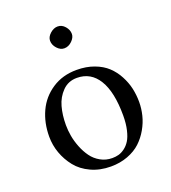

<svg xmlns="http://www.w3.org/2000/svg" viewBox="-123 -738 749 840"><g transform="rotate(-20 252.0 -318.0)"><path d="M188 -598.1Q188 -615.7 204.8 -630.9Q221.7 -646 240.2 -646Q259.8 -646 273.9 -629.6Q288.1 -613.3 288.1 -594.2Q288.1 -577.6 272 -561.8Q255.9 -545.9 235.8 -545.9Q217.8 -545.9 202.9 -562.3Q188 -578.6 188 -598.1ZM41 -205.1Q41 -269.5 65.4 -322Q89.8 -374.5 138.7 -406.7Q187.5 -439 252.9 -439Q297.9 -439 334 -425.5Q370.1 -412.1 393.8 -389.9Q417.5 -367.7 433.3 -337.9Q449.2 -308.1 456.1 -277.3Q462.9 -246.6 462.9 -213.9Q462.9 -183.1 455.3 -152.3Q447.8 -121.6 430.9 -92Q414.1 -62.5 390.1 -40Q366.2 -17.6 330.1 -3.9Q293.9 9.8 251 9.8Q200.2 9.8 158.9 -9.3Q117.7 -28.3 92.8 -59.6Q67.9 -90.8 54.4 -128.2Q41 -165.5 41 -205.1ZM242.2 -405.8Q202.1 -405.8 175.3 -378.7Q148.4 -351.6 137.7 -313Q127 -274.4 127 -228Q127 -203.6 131.6 -177Q136.2 -150.4 147.2 -122.6Q158.2 -94.7 174.1 -72.8Q189.9 -50.8 214.6 -36.9Q239.3 -22.9 269 -22.9Q284.7 -22.9 298.6 -26.6Q312.5 -30.3 327.1 -41Q341.8 -51.8 352.5 -68.8Q363.3 -85.9 370.1 -115Q377 -144 377 -182.1Q377 -291.5 342 -348.6Q307.1 -405.8 242.2 -405.8Z"/></g></svg>

Font: Linux Libertine G
Style: Regular
Weight: 400
Designer: Philipp H. Poll
Foundry: Philipp H. Poll
Version: Version 4.7.5